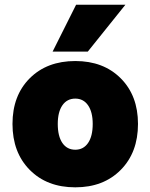

<svg xmlns="http://www.w3.org/2000/svg" viewBox="-20 -780 641 818"><path d="M514.2 -759.8 354 -560.1H204.1L304.2 -759.8ZM33.2 -252Q33.2 -373 106.7 -446.5Q180.2 -520 300.8 -520Q420.9 -520 494.4 -446.3Q567.9 -372.6 567.9 -252Q567.9 -130.4 494.4 -56.2Q420.9 18.1 300.8 18.1Q180.2 18.1 106.7 -56.2Q33.2 -130.4 33.2 -252ZM375 -252Q375 -302.7 355.2 -331.3Q335.4 -359.9 300.8 -359.9Q265.6 -359.9 245.8 -331.3Q226.1 -302.7 226.1 -252Q226.1 -199.7 245.8 -170.9Q265.6 -142.1 300.8 -142.1Q335.4 -142.1 355.2 -170.9Q375 -199.7 375 -252Z"/></svg>

Font: Overused Grotesk Black
Style: Regular
Weight: 900
Version: Version 0.002